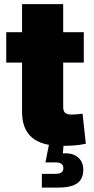

<svg xmlns="http://www.w3.org/2000/svg" viewBox="-20 -689 446 914"><path d="M378.9 -535.6V-391.1H9.8V-535.6ZM85 -669.4H280.8V-179.7Q280.8 -160.6 289.8 -152.1Q298.8 -143.6 320.8 -143.6Q331.1 -143.6 348.9 -145Q366.7 -146.5 373 -147.9L388.7 -4.9Q361.8 1.5 331.8 3.4Q301.8 5.4 272.9 5.4Q178.2 5.4 131.6 -34.9Q85 -75.2 85 -156.2ZM179.2 204.1V138.7H242.7Q262.7 138.7 272.2 132.1Q281.7 125.5 281.7 111.3Q281.7 97.2 272.2 90.6Q262.7 84 242.7 84H196.3L216.8 -19.5H282.7V0L279.3 41.5Q324.2 37.6 350.3 59.3Q376.5 81.1 376.5 118.2Q376.5 163.1 347.2 183.6Q317.9 204.1 256.3 204.1Z"/></svg>

Font: Inter 20pt Black
Style: Regular
Weight: 900
Version: Version 4.001;git-66647c0bb